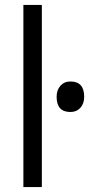

<svg xmlns="http://www.w3.org/2000/svg" viewBox="-20 -760 362 780"><path d="M75 0V-740H150V0ZM266 -305Q210 -305 210 -367Q210 -394 225.5 -411.5Q241 -429 266 -429Q322 -429 322 -367Q322 -339 306.5 -322Q291 -305 266 -305Z"/></svg>

Font: Lexend Light
Style: Regular
Weight: 300
Designer: Bonnie Shaver-Troup, Thomas Jockin
Foundry: Lexend
Version: Version 1.007; ttfautohint (v1.8.3)